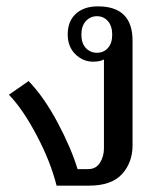

<svg xmlns="http://www.w3.org/2000/svg" viewBox="-20 -584 500 604"><path d="M8 -286 70 -329Q119 -278 161.5 -198Q204 -118 224 -52H257Q282 -52 294.5 -72Q307 -92 307 -117V-397Q295 -390 273 -390Q241 -390 217 -413.5Q193 -437 193 -476Q193 -517 218.5 -540.5Q244 -564 288 -564Q397 -564 397 -456V-127Q397 -73 364 -36.5Q331 0 260 0H158Q139 -76 95 -159Q51 -242 8 -286ZM333 -475Q333 -502 319.5 -517.5Q306 -533 285 -533Q264 -533 250 -517.5Q236 -502 236 -475Q236 -448 250 -433Q264 -418 285 -418Q306 -418 319.5 -433Q333 -448 333 -475Z"/></svg>

Font: Trirong
Style: Regular
Weight: 400
Designer: Katatrad Team
Foundry: CadsonDemak
Version: Version 1.001